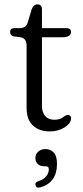

<svg xmlns="http://www.w3.org/2000/svg" viewBox="-20 -596 382 881"><path d="M72.5 -425.5 43 -429Q26.5 -433.5 26.5 -449Q26.5 -467 47 -467H70.5Q85 -467 94 -472.8Q103 -478.5 107.5 -493.5L125.5 -554Q134.5 -576 152 -576Q172.5 -576 172.5 -553V-467H283.5Q306 -467 306 -449.5Q306 -425 264.5 -425H172.5V-110.5Q172.5 -80.5 187.5 -63.5Q202.5 -46.5 228.5 -46.5Q255.5 -46.5 269 -57.8Q282.5 -69 292 -68.5Q299 -68.5 303.5 -62.8Q308 -57 305.5 -47.5Q302.5 -27.5 274.2 -10.2Q246 7 208.5 7Q160.5 7 131.2 -20Q102 -47 102 -100.5V-387Q102 -421 72.5 -425.5ZM182 167Q163.5 167 153 156.2Q142.5 145.5 142.5 129.5Q142.5 111 155.8 99.5Q169 88 188.5 88Q211 88 226.2 103.8Q241.5 119.5 241.5 155.5Q241.5 241.5 166 263.5Q148 269 143 254.5Q139 240.5 156 235.5Q180.5 227.5 192.2 212.8Q204 198 204 181Q204 167 190.5 167Z"/></svg>

Font: Fraunces 9pt SuperSoft Light
Style: Regular
Weight: 300
Version: Version 1.000;[b76b70a41]